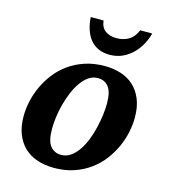

<svg xmlns="http://www.w3.org/2000/svg" viewBox="-114 -854 846 956"><g transform="rotate(15 309.0 -376.5)"><path d="M40 -200.2Q40 -237.8 48.8 -277.8Q57.6 -317.9 75.4 -356.4Q93.3 -395 120.1 -429.4Q147 -463.9 183.3 -489.7Q219.7 -515.6 265.9 -530.8Q312 -545.9 368.2 -545.9Q411.1 -545.9 449.2 -533.9Q487.3 -522 515.6 -496.6Q543.9 -471.2 560.5 -431.4Q577.1 -391.6 577.1 -335.9Q577.1 -299.8 568.8 -260.3Q560.5 -220.7 543.2 -182.4Q525.9 -144 499.3 -109.1Q472.7 -74.2 436.5 -47.9Q400.4 -21.5 354.5 -5.9Q308.6 9.8 252 9.8Q205.1 9.8 166 -3.2Q127 -16.1 99.1 -42.2Q71.3 -68.4 55.7 -107.9Q40 -147.5 40 -200.2ZM270 -62Q296.9 -62 318.6 -77.4Q340.3 -92.8 357.7 -117.9Q375 -143.1 387.7 -175.3Q400.4 -207.5 408.4 -241.7Q416.5 -275.9 420.7 -308.8Q424.8 -341.8 424.8 -368.2Q424.8 -427.2 404.5 -453.1Q384.3 -479 349.1 -479Q323.7 -479 302.2 -464.4Q280.8 -449.7 263.4 -425.3Q246.1 -400.9 232.9 -369.4Q219.7 -337.9 210.7 -304.2Q201.7 -270.5 197.3 -237.1Q192.9 -203.6 192.9 -175.8Q192.9 -114.7 213.4 -88.4Q233.9 -62 270 -62ZM374 -606Q340.8 -606 315.9 -617.2Q291 -628.4 273.9 -649.2Q256.8 -669.9 247.1 -699Q237.3 -728 235.4 -763.2H301.3Q305.2 -728 327.6 -711.4Q350.1 -694.8 385.3 -694.8Q421.4 -694.8 448.2 -710.7Q475.1 -726.6 490.2 -763.2H552.2Q544.9 -734.4 529.5 -706.1Q514.2 -677.7 491.7 -655.5Q469.2 -633.3 439.7 -619.6Q410.2 -606 374 -606Z"/></g></svg>

Font: Droid Serif
Style: Bold Italic
Weight: 700
Italic angle: -12°
Designer: Monotype Design team
Foundry: Monotype Imaging Inc.
Version: Version 1.03